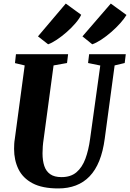

<svg xmlns="http://www.w3.org/2000/svg" viewBox="-20 -1047 730 1077"><path d="M623 -680 567.5 -269Q558 -197.5 536.8 -144.8Q515.5 -92 482.5 -57.8Q449.5 -23.5 405.5 -6.8Q361.5 10 307 10Q217 10 162.5 -19Q108 -48 83.5 -98.2Q59 -148.5 59 -211.5Q59 -225.5 59.8 -239.2Q60.5 -253 63 -267.5L118.5 -680L64 -693L69.5 -743H362L356 -693.5L280.5 -680L225 -268Q221.5 -246 220 -225.2Q218.5 -204.5 218.5 -186.5Q218.5 -146 228.5 -116Q238.5 -86 261.8 -69.8Q285 -53.5 325 -53.5Q377 -53.5 409 -80.8Q441 -108 459 -156.5Q477 -205 485.5 -269L542.5 -679.5L474 -693.5L480 -743H685.5L679.5 -693.5ZM193 -843 349 -1027 435.5 -964Q425.5 -942.5 403.5 -916.8Q381.5 -891 353.8 -866.8Q326 -842.5 298.5 -824.2Q271 -806 250 -798.5ZM442.5 -843 601.5 -1027 689.5 -963Q677 -942 654.2 -916.5Q631.5 -891 603.5 -866.8Q575.5 -842.5 547.5 -824.2Q519.5 -806 497.5 -798.5Z"/></svg>

Font: Merriweather 24pt SemiCondensed Black
Style: Italic
Weight: 900
Width: 4
Italic angle: -7.8°
Designer: Eben Sorkin
Foundry: Eben Sorkin
Version: Version 2.101